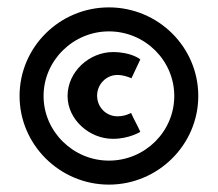

<svg xmlns="http://www.w3.org/2000/svg" viewBox="-20 -492 590 520"><path d="M298 -289C317 -289 336 -280 336 -280L360 -331C358 -333 334 -351 286 -351C222 -351 163 -298 163 -232C163 -168 222 -116 286 -116C330 -116 360 -135 360 -135C352 -153 343 -168 335 -186C332 -185 319 -177 298 -177C268 -177 243 -201 243 -233C243 -264 268 -289 298 -289ZM98 -232C98 -328 178 -407 275 -407C373 -407 452 -328 452 -232C452 -136 373 -57 275 -57C178 -57 98 -136 98 -232ZM33 -232C33 -100 142 8 275 8C408 8 517 -100 517 -232C517 -365 408 -472 275 -472C142 -472 33 -365 33 -232Z"/></svg>

Font: Hussar Tani
Style: Bold
Weight: 700
Foundry: Cannot Into Space Fonts
Version: Version 0.92